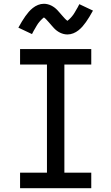

<svg xmlns="http://www.w3.org/2000/svg" viewBox="-20 -994 588 1014"><path d="M86 0V-82H228V-653H86V-735H462V-653H320V-82H462V0ZM336 -812Q326 -812 316 -814.5Q306 -817 297 -821.5Q288 -826 280 -832Q272 -838 265 -845.5Q258 -853 252.5 -859.5Q247 -866 239 -875Q231 -884 225 -890.5Q219 -897 212 -902Q209 -900 203 -894.5Q197 -889 194 -885.5Q191 -882 187.5 -878Q184 -874 180.5 -869Q177 -864 173.5 -858Q170 -852 166 -845Q162 -838 157.5 -830.5Q153 -823 149 -814L77 -848Q87 -866 96 -881Q105 -896 114 -908.5Q123 -921 132 -931.5Q141 -942 153.5 -952Q166 -962 181 -968Q196 -974 212 -974Q222 -974 232 -971.5Q242 -969 251 -964.5Q260 -960 268 -954Q276 -948 283 -940.5Q290 -933 295.5 -926.5Q301 -920 309 -911Q317 -902 322.5 -896Q328 -890 336 -884Q339 -886 345 -891.5Q351 -897 354 -900.5Q357 -904 360.5 -908Q364 -912 367.5 -917Q371 -922 374.5 -928Q378 -934 382 -941Q386 -948 390.5 -955.5Q395 -963 399 -972L471 -938Q461 -920 452 -905Q443 -890 434 -877.5Q425 -865 416 -854.5Q407 -844 394.5 -834Q382 -824 367 -818Q352 -812 336 -812Z"/></svg>

Font: Iosevka Semi-Condensed Medium
Style: Regular
Weight: 500
Monospace: yes
Designer: Belleve Invis
Foundry: Belleve Invis
Version: Version 27.3.5